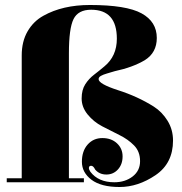

<svg xmlns="http://www.w3.org/2000/svg" viewBox="-20 -739 728 769"><path d="M7 -9V-25H67V-517Q67 -573 90.5 -613.5Q114 -654 154 -676Q231 -719 340 -719Q486 -719 547 -685.5Q608 -652 608 -587Q608 -528 560 -498Q511 -469 440 -454Q429 -451 423 -449Q417 -447 408 -444.5Q399 -442 394.5 -440Q390 -438 384 -435Q375 -430 375 -422Q375 -403 452 -378Q531 -353 596 -312Q629 -291 651 -255.5Q673 -220 673 -176Q673 -85 603 -37.5Q533 10 459 10Q385 10 346.5 -19Q308 -48 308 -91Q308 -134 331 -160Q354 -186 390 -186Q426 -186 448.5 -165Q471 -144 471 -112.5Q471 -81 452.5 -60.5Q434 -40 406 -40Q378 -40 361 -60Q354 -75 345 -75Q336 -75 336 -66Q336 -60 342 -51Q374 -9 438 -9Q481 -9 511 -32Q541 -55 541 -93.5Q541 -132 517 -156.5Q493 -181 458.5 -198Q424 -215 389.5 -233Q355 -251 331 -280.5Q307 -310 307 -344.5Q307 -379 321.5 -401.5Q336 -424 357 -440Q378 -456 398 -473Q448 -514 448 -584Q448 -700 345 -700Q293 -700 274.5 -662.5Q256 -625 256 -526V-25H316V-9Z"/></svg>

Font: Elsie Swash Caps Black
Style: Regular
Weight: 900
Designer: Alejandro Inler
Foundry: Alejandro Inler
Version: 1.003